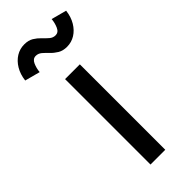

<svg xmlns="http://www.w3.org/2000/svg" viewBox="-293 -769 807 807"><g transform="rotate(-45 110.5 -366.0)"><path d="M68.4 0H156.2V-507.8H68.4ZM13.7 -604Q15.6 -626 24.2 -645Q32.7 -664.1 50.3 -664.1Q64.9 -664.1 76.7 -654.1Q88.4 -644 100.8 -630.9Q113.3 -617.7 129.9 -607.7Q146.5 -597.7 170.4 -597.7Q196.8 -597.7 219 -611.3Q241.2 -625 256.1 -649.9Q271 -674.8 274.9 -708L207 -726.1Q205.1 -704.1 196.5 -685.1Q188 -666 170.4 -666Q155.8 -666 144 -676Q132.3 -686 119.9 -699.2Q107.4 -712.4 91.1 -722.4Q74.7 -732.4 50.3 -732.4Q23.9 -732.4 1.7 -718.8Q-20.5 -705.1 -35.4 -680.2Q-50.3 -655.3 -54.2 -622.1Z"/></g></svg>

Font: Giphurs SC
Style: Regular
Weight: 400
Version: Version 0.920